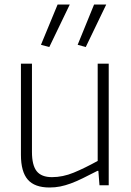

<svg xmlns="http://www.w3.org/2000/svg" viewBox="-20 -823 580 853"><path d="M200 10Q134 10 103.5 -25Q73 -60 73 -135V-540H122V-148Q122 -89 143 -62.5Q164 -36 211 -36Q259 -36 307.5 -56Q356 -76 414 -108V-540H463V0H422L417 -64H413Q376 -45 347.5 -31Q319 -17 294.5 -8Q270 1 247.5 5.5Q225 10 200 10ZM162 -624 236 -803H290L199 -614ZM325 -624 398 -803H452L361 -614Z"/></svg>

Font: Encode Sans Narrow
Style: ExtraLight
Weight: 200
Designer: Pablo Impallari, Andres Torresi
Foundry: Pablo Impallari, Andres Torresi
Version: Version 1.000; ttfautohint (v1.00) -l 8 -r 50 -G 200 -x 14 -